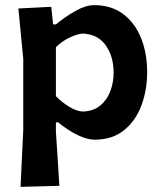

<svg xmlns="http://www.w3.org/2000/svg" viewBox="-20 -531 633 747"><path d="M60 196Q62.5 141.5 65 89.2Q67.5 37 70.5 -25V-302Q66 -349.5 61.2 -398.5Q56.5 -447.5 51.5 -498L179.5 -504.5L186.5 -436H197.5Q233 -465.5 273.2 -488.2Q313.5 -511 346.5 -511Q413 -511 459 -476.5Q505 -442 528.8 -383Q552.5 -324 552.5 -250Q552.5 -180.5 530.2 -120.8Q508 -61 462.5 -24.2Q417 12.5 348 12.5Q319 12.5 282 -5.5Q245 -23.5 206 -55H197.5V-18.5Q201.5 39 204.5 88.5Q207.5 138 211 192ZM302 -97Q343 -98.5 369.5 -120Q396 -141.5 409 -175.5Q422 -209.5 422 -249Q422 -311 391.5 -354.5Q361 -398 301 -400.5Q280 -398.5 251.5 -385.2Q223 -372 197.5 -347.5V-157Q219.5 -134 248.2 -116.2Q277 -98.5 302 -97Z"/></svg>

Font: Commissioner Loud SemiBold
Style: Regular
Weight: 600
Designer: Kostas Bartsokas
Foundry: Kostas Bartsokas
Version: Version 1.000; ttfautohint (v1.8.3)